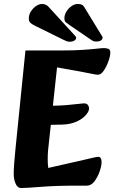

<svg xmlns="http://www.w3.org/2000/svg" viewBox="-20 -934 575 966"><path d="M86 12Q68 12 58.5 -10Q49 -32 49 -59Q49 -98 58 -186L108 -680H282Q350 -680 395 -683Q440 -686 466 -689Q492 -692 503 -692Q514 -692 524.5 -688.5Q535 -685 535 -670Q535 -652 525.5 -625.5Q516 -599 502 -578.5Q488 -558 473 -558Q463 -558 435.5 -564Q408 -570 379 -575L267 -595L222 -179Q220 -155 220 -132.5Q220 -110 223 -89L412 -132Q430 -136 448.5 -140.5Q467 -145 474 -145Q491 -145 491 -118Q491 -100 481.5 -72Q472 -44 455.5 -22Q439 0 417 0H372Q260 0 186 6Q112 12 86 12ZM173 -305 186 -402H234Q277 -402 312.5 -405Q348 -408 372 -411Q396 -414 402 -414Q416 -414 422 -406Q428 -398 428 -388Q428 -373 411 -354Q394 -335 363.5 -321.5Q333 -308 291 -307ZM488 -761 403 -900Q398 -908 390 -911Q382 -914 371 -914Q355 -914 339.5 -903Q324 -892 314 -875.5Q304 -859 304 -842Q304 -827 311.5 -821.5Q319 -816 334 -805L438 -734Q448 -727 453.5 -726Q459 -725 467 -725Q479 -725 487.5 -730.5Q496 -736 496 -744Q496 -748 494 -751.5Q492 -755 488 -761ZM354 -758 224 -900Q211 -914 192 -914Q176 -914 160.5 -903Q145 -892 135 -875.5Q125 -859 125 -842Q125 -827 132 -820Q139 -813 155 -805L303 -732Q311 -728 317.5 -726Q324 -724 332 -724Q344 -724 353.5 -729.5Q363 -735 363 -743Q363 -747 361 -750Q359 -753 354 -758Z"/></svg>

Font: Alkatra
Style: Regular
Weight: 400
Designer: Suman Bhandary
Version: Version 1.100;gftools[0.9.22]